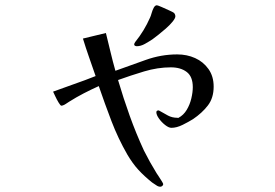

<svg xmlns="http://www.w3.org/2000/svg" viewBox="-20 -639 1040 727"><path d="M789 -311Q789 -268 767 -239.5Q745 -211 711 -188Q695 -178 672 -166.5Q649 -155 629 -155Q619 -155 605.5 -165.5Q592 -176 582 -190Q572 -204 572 -214Q572 -221 581 -221L583 -220Q600 -210 616 -201.5Q632 -193 652 -193Q653 -193 654 -192.5Q655 -192 656 -193Q675 -203 687 -223Q699 -243 704.5 -266.5Q710 -290 710 -309Q710 -349 687 -366.5Q664 -384 627 -384Q577 -384 525.5 -368.5Q474 -353 427 -336Q447 -268 471 -201Q495 -134 525 -69Q536 -47 548 -25.5Q560 -4 573 17Q575 20 581 29Q587 38 592.5 47Q598 56 598 58Q598 62 594.5 65Q591 68 587 68Q579 68 571 62Q563 56 556 52Q526 28 504 4Q482 -20 462 -54Q427 -115 402 -180.5Q377 -246 354 -313Q325 -300 297 -285.5Q269 -271 242 -254Q235 -250 229 -245.5Q223 -241 215 -239H212Q209 -239 202 -250.5Q195 -262 189 -275Q183 -288 181 -292Q221 -307 261.5 -321Q302 -335 342 -351Q330 -386 317.5 -421.5Q305 -457 294 -493L381 -514Q390 -478 398.5 -442Q407 -406 417 -371Q473 -391 531.5 -412Q590 -433 651 -433Q688 -433 719 -419Q750 -405 769.5 -377.5Q789 -350 789 -311ZM644 -577Q644 -570 633.5 -557Q623 -544 607.5 -530.5Q592 -517 578 -506Q564 -495 557 -490Q545 -482 529 -473Q513 -464 498 -464Q495 -464 491.5 -465.5Q488 -467 488 -471Q488 -474 492 -480Q509 -501 523 -524Q537 -547 548 -572Q551 -578 554 -589Q557 -600 562 -609.5Q567 -619 574 -619Q577 -619 592 -612.5Q607 -606 622 -599Q637 -592 639 -590Q644 -584 644 -577Z"/></svg>

Font: Kaisei Opti Medium
Style: Regular
Weight: 500
Designer: Font-Kai, 金井和夫
Foundry: KAZUO KANAI
Version: Version 5.003